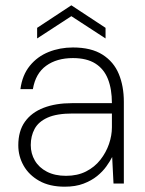

<svg xmlns="http://www.w3.org/2000/svg" viewBox="-20 -692 547 724"><path d="M224 12Q167 12 128 -10Q89 -32 69 -67.5Q49 -103 49 -144Q49 -198 74 -233Q99 -268 144.5 -285.5Q190 -303 251 -303H402Q402 -356 387 -394Q372 -432 339.5 -452.5Q307 -473 255 -473Q194 -473 154 -444Q114 -415 104 -356H57Q64 -409 92.5 -444Q121 -479 163.5 -496Q206 -513 255 -513Q324 -513 366.5 -486Q409 -459 428 -413Q447 -367 447 -308V0H408L403 -100Q395 -84 381 -64.5Q367 -45 346 -28Q325 -11 295 0.5Q265 12 224 12ZM229 -29Q272 -29 304.5 -45.5Q337 -62 358.5 -89.5Q380 -117 391 -149Q402 -181 402 -212V-264H254Q194 -264 159.5 -248.5Q125 -233 110.5 -206Q96 -179 96 -145Q96 -113 111.5 -86.5Q127 -60 157 -44.5Q187 -29 229 -29ZM120 -547V-587L249 -672L378 -587V-547L249 -631Z"/></svg>

Font: DM Sans 17pt ExtraLight
Style: Regular
Weight: 250
Version: Version 4.004;gftools[0.9.30]